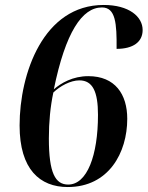

<svg xmlns="http://www.w3.org/2000/svg" viewBox="-20 -744 595 774"><path d="M253 10C418 10 493 -128 493 -265C493 -364 444 -437 336 -437C273 -437 226 -409 197 -384C244 -614 311 -714 391 -714C446 -714 451 -650 450 -547C517 -547 555 -575 555 -623C555 -677 500 -724 398 -724C155 -724 59 -448 59 -238C59 -61 141 10 253 10ZM255 0C203 0 177 -46 177 -186C177 -253 183 -314 195 -371C222 -397 264 -420 300 -420C354 -420 375 -374 375 -281C375 -117 331 0 255 0Z"/></svg>

Font: Noto Serif Display SemiCondensed SemiBold
Style: Italic
Weight: 600
Width: 4
Italic angle: -12°
Designer: Monotype Design Team
Foundry: Monotype Imaging Inc.
Version: Version 2.009